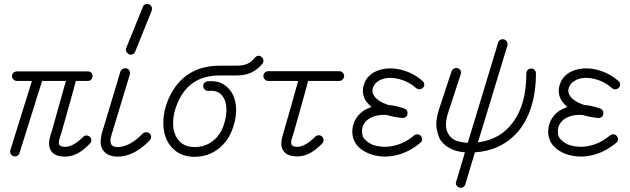

<svg xmlns="http://www.w3.org/2000/svg" viewBox="-20 -756 3099 944"><path d="M299 14Q250 14 231.5 -13.5Q213 -41 228 -90Q235 -111 245 -147.5Q255 -184 266.5 -224.5Q278 -265 288 -301Q298 -337 304 -358H187L76 -4Q73 6 64.5 10.5Q56 15 47 12Q37 9 32.5 0.5Q28 -8 31 -18L137 -358H64Q54 -358 46.5 -365Q39 -372 39 -382Q39 -392 46.5 -398.5Q54 -405 64 -405H412Q422 -405 428.5 -398.5Q435 -392 435 -382Q435 -372 428.5 -365Q422 -358 412 -358H353Q349 -343 339 -306.5Q329 -270 316.5 -225.5Q304 -181 292.5 -140Q281 -99 273 -75Q265 -51 273 -42Q278 -37 286 -35.5Q294 -34 299 -34Q320 -34 341 -45.5Q362 -57 389 -83Q396 -90 405.5 -90Q415 -90 422 -83Q429 -76 429 -66.5Q429 -57 422 -50Q389 -16 360 -1Q331 14 299 14Z M559 14Q509 14 487 -17Q465 -48 483 -108L572 -404Q575 -413 584 -417.5Q593 -422 602 -420Q612 -417 616.5 -408.5Q621 -400 618 -389L529 -95Q517 -60 529 -43Q534 -37 543 -35Q552 -33 559 -33Q588 -33 620 -50.5Q652 -68 681 -99Q689 -106 698.5 -106Q708 -106 715 -100Q723 -93 723 -83Q723 -73 716 -66Q639 14 559 14ZM645 -503Q641 -493 632 -489Q623 -485 614 -489Q605 -494 601 -502.5Q597 -511 601 -521L682 -721Q686 -732 694.5 -735Q703 -738 713 -735Q722 -731 725.5 -722Q729 -713 726 -704Z M936 15Q853 15 810 -50Q783 -93 783 -151.5Q783 -210 809 -271Q882 -433 1060 -433H1141Q1174 -433 1194.5 -441.5Q1215 -450 1233 -472Q1239 -480 1248.5 -481.5Q1258 -483 1266 -476Q1274 -470 1275 -460Q1276 -450 1270 -442Q1245 -413 1215 -399Q1185 -385 1141 -385H1060Q911 -385 854 -252Q832 -202 831 -155Q830 -108 851 -76Q879 -33 936 -33Q988 -33 1026 -62.5Q1064 -92 1081 -144Q1095 -188 1093 -225.5Q1091 -263 1073 -285Q1050 -314 1006 -309Q996 -308 988.5 -314Q981 -320 979 -330Q978 -340 984 -347.5Q990 -355 1000 -356Q1069 -364 1109 -315Q1135 -284 1140 -234.5Q1145 -185 1126 -130Q1104 -63 1053.5 -24Q1003 15 936 15Z M1441 13Q1392 13 1373.5 -14Q1355 -41 1370 -90Q1376 -112 1386.5 -148Q1397 -184 1408.5 -224.5Q1420 -265 1430 -301Q1440 -337 1446 -358H1299Q1289 -358 1282 -365.5Q1275 -373 1275 -382Q1275 -392 1282 -399Q1289 -406 1299 -406H1648Q1658 -406 1665 -399Q1672 -392 1672 -382Q1672 -373 1665 -365.5Q1658 -358 1648 -358H1495Q1491 -343 1481 -306.5Q1471 -270 1458.5 -225.5Q1446 -181 1434.5 -140Q1423 -99 1415 -75Q1408 -53 1415 -42Q1420 -37 1428 -35.5Q1436 -34 1441 -34Q1480 -34 1530 -84Q1538 -91 1547.5 -91Q1557 -91 1564 -84Q1571 -77 1571 -67Q1571 -57 1564 -50Q1531 -17 1502 -2Q1473 13 1441 13Z M1787 -4Q1714 -37 1712 -107Q1712 -138 1725.5 -164.5Q1739 -191 1764 -209Q1774 -216 1784.5 -221Q1795 -226 1806 -230Q1799 -237 1792.5 -243.5Q1786 -250 1781 -257Q1756 -293 1768 -336Q1784 -394 1849 -413Q1899 -427 1956 -412Q2013 -397 2057 -358Q2065 -352 2066 -342.5Q2067 -333 2060 -325Q2053 -318 2043.5 -317Q2034 -316 2026 -323Q1991 -354 1945.5 -366.5Q1900 -379 1863 -368Q1849 -364 1834.5 -353.5Q1820 -343 1813 -323Q1807 -302 1820 -284Q1838 -257 1889 -240Q1927 -237 1969 -222Q1977 -219 1981 -211Q1985 -203 1983 -194Q1982 -186 1974.5 -180.5Q1967 -175 1957 -176Q1917 -180 1880 -191Q1826 -194 1791 -170Q1776 -159 1767.5 -143.5Q1759 -128 1760 -108Q1760 -82 1776.5 -67.5Q1793 -53 1806 -47Q1831 -36 1866 -34.5Q1901 -33 1940 -46Q1979 -59 2016 -90Q2024 -96 2033.5 -95.5Q2043 -95 2050 -87Q2056 -79 2055.5 -69.5Q2055 -60 2047 -54Q2000 -15 1952 0.5Q1904 16 1861.5 13.5Q1819 11 1787 -4Z M2238 166Q2229 163 2224 154.5Q2219 146 2223 137L2266 -7Q2187 -13 2148 -64Q2134 -84 2127 -123Q2120 -162 2140 -223L2200 -405Q2204 -415 2212.5 -419Q2221 -423 2230 -421Q2240 -418 2244.5 -409Q2249 -400 2245 -390L2185 -207Q2159 -131 2188 -92Q2203 -70 2229 -62.5Q2255 -55 2280 -54L2429 -546Q2432 -556 2440.5 -560.5Q2449 -565 2459 -562Q2468 -559 2472.5 -550.5Q2477 -542 2475 -533L2330 -56Q2442 -70 2505 -158.5Q2568 -247 2568 -395Q2568 -405 2575 -412Q2582 -419 2592 -419Q2602 -419 2608.5 -412Q2615 -405 2615 -395Q2615 -298 2588.5 -220Q2562 -142 2510 -91Q2434 -15 2315 -7L2268 150Q2265 160 2256.5 164.5Q2248 169 2238 166Z M2750 -4Q2677 -37 2675 -107Q2675 -138 2688.5 -164.5Q2702 -191 2727 -209Q2737 -216 2747.5 -221Q2758 -226 2769 -230Q2762 -237 2755.5 -243.5Q2749 -250 2744 -257Q2719 -293 2731 -336Q2747 -394 2812 -413Q2862 -427 2919 -412Q2976 -397 3020 -358Q3028 -352 3029 -342.5Q3030 -333 3023 -325Q3016 -318 3006.5 -317Q2997 -316 2989 -323Q2954 -354 2908.5 -366.5Q2863 -379 2826 -368Q2812 -364 2797.5 -353.5Q2783 -343 2776 -323Q2770 -302 2783 -284Q2801 -257 2852 -240Q2890 -237 2932 -222Q2940 -219 2944 -211Q2948 -203 2946 -194Q2945 -186 2937.5 -180.5Q2930 -175 2920 -176Q2880 -180 2843 -191Q2789 -194 2754 -170Q2739 -159 2730.5 -143.5Q2722 -128 2723 -108Q2723 -82 2739.5 -67.5Q2756 -53 2769 -47Q2794 -36 2829 -34.5Q2864 -33 2903 -46Q2942 -59 2979 -90Q2987 -96 2996.5 -95.5Q3006 -95 3013 -87Q3019 -79 3018.5 -69.5Q3018 -60 3010 -54Q2963 -15 2915 0.5Q2867 16 2824.5 13.5Q2782 11 2750 -4Z"/></svg>

Font: Zen Kurenaido
Style: ARC
Weight: 400
Designer: Yoshimichi Ohira
Foundry: Positype
Version: Version 1.001